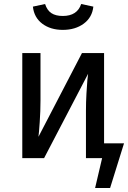

<svg xmlns="http://www.w3.org/2000/svg" viewBox="-20 -793 642 963"><path d="M294.9 -643.1Q233.4 -643.1 192.1 -674.1Q150.9 -705.1 145 -759.8L206.1 -772.9Q216.3 -741.2 237.8 -727.1Q259.3 -712.9 294.9 -712.9Q367.2 -712.9 387.2 -772.9L448.2 -759.8Q442.4 -705.6 399.9 -674.3Q357.4 -643.1 294.9 -643.1ZM502 -74.2H602.1L532.2 149.9H457L492.2 0H411.1V-237.8Q411.1 -279.8 413.6 -323.7Q416 -367.7 418.2 -390.9Q420.4 -414.1 421.9 -422.9L201.2 0H91.8V-526.9H183.1V-289.1Q183.1 -235.8 179.2 -179.9Q175.3 -124 172.9 -106.9L391.1 -526.9H502Z"/></svg>

Font: FiraGO
Style: Regular
Weight: 400
Designer: bBox Type
Foundry: bBox Type GmbH
Version: Version 1.001;PS 001.001;hotconv 1.0.88;makeotf.lib2.5.64775